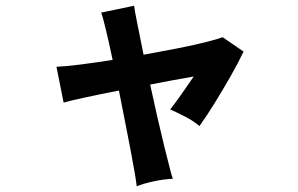

<svg xmlns="http://www.w3.org/2000/svg" viewBox="-20 -602 1040 670"><path d="M457 48Q456 36 450.5 3Q445 -30 436 -76.5Q427 -123 416.5 -177Q406 -231 395 -286Q328 -273 275 -261.5Q222 -250 202 -244L177 -369Q206 -370 258 -376.5Q310 -383 373 -393Q360 -455 349 -500.5Q338 -546 333 -558L448 -582Q449 -570 458.5 -523Q468 -476 481 -411Q542 -422 598 -433Q654 -444 696 -454.5Q738 -465 757 -472L830 -422Q812 -384 785 -336.5Q758 -289 729.5 -243Q701 -197 676 -162Q657 -179 625 -195.5Q593 -212 574 -220Q591 -242 613 -273Q635 -304 656 -335Q622 -329 583 -322Q544 -315 504 -307Q516 -251 528.5 -196Q541 -141 552.5 -94.5Q564 -48 572 -17Q580 14 583 22Q552 23 515.5 31Q479 39 457 48Z"/></svg>

Font: Zen Kaku Gothic New Black
Style: Regular
Weight: 900
Designer: Yoshimichi Ohira
Foundry: Positype
Version: Version 1.001